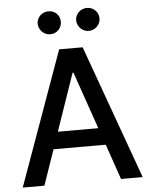

<svg xmlns="http://www.w3.org/2000/svg" viewBox="-60 -960 789 1009"><g transform="rotate(-5 334.5 -455.5)"><path d="M18.6 0 272.5 -707H396.5L651.4 0H537.1L472.7 -186.5H197.3L132.8 0ZM441.4 -276.4 336.9 -578.1H332L228 -276.4ZM171.9 -850.6Q171.9 -867.2 180.2 -881.1Q188.5 -895 202.6 -903.1Q216.8 -911.1 233.4 -911.1Q259.8 -911.1 276.9 -893.8Q293.9 -876.5 293.9 -850.6Q293.9 -834.5 286.1 -820.6Q278.3 -806.6 264.4 -798.3Q250.5 -790 233.4 -790Q217.3 -790 203.1 -798.3Q189 -806.6 180.4 -820.8Q171.9 -835 171.9 -850.6ZM375 -850.6Q375 -867.2 383.3 -881.1Q391.6 -895 405.8 -903.1Q419.9 -911.1 436.5 -911.1Q462.4 -911.1 480.2 -893.6Q498 -876 498 -850.6Q498 -834.5 489.7 -820.6Q481.4 -806.6 467.3 -798.3Q453.1 -790 436.5 -790Q420.4 -790 406.2 -798.3Q392.1 -806.6 383.5 -820.8Q375 -835 375 -850.6Z"/></g></svg>

Font: Pretendard JP Medium
Style: Regular
Weight: 500
Designer: Base glyphs from Inter by Rasmus Andersson; Hangeul glyphs from Noto Sans CJK(Source Han Sans) by Jang Soo-young and Kan
Foundry: Kil Hyung-jin
Version: Version 1.309